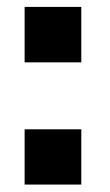

<svg xmlns="http://www.w3.org/2000/svg" viewBox="-20 -524 310 542"><path d="M209.5 -504.5V-348H49.5V-504.5ZM209.5 -159V-3H49.5V-159Z"/></svg>

Font: Public Sans
Style: Bold
Weight: 700
Designer: The Public Sans project authors (U.S. Web Design System). Libre Franklin designed by Pablo Impallari and Rodrigo Fuenzal
Version: Version 1.008; ttfautohint (v1.8.1) -l 8 -r 50 -G 200 -x 14 